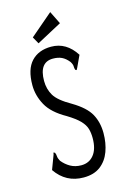

<svg xmlns="http://www.w3.org/2000/svg" viewBox="-122 -847 594 913"><g transform="rotate(-15 175.0 -390.5)"><path d="M173 10Q86 10 36 -63L62 -132L64 -142L71 -139Q75 -131 75.5 -120.5Q76 -110 84 -96Q101 -75 124 -62Q147 -49 177 -49Q216 -49 239 -78Q262 -107 262 -160Q262 -186 256 -206.5Q250 -227 230.5 -247.5Q211 -268 170 -293Q102 -331 76 -378.5Q50 -426 50 -477Q50 -555 85.5 -593Q121 -631 183 -631Q258 -631 304 -559L277 -501L272 -492L266 -495Q263 -503 263 -513Q263 -523 254 -537Q238 -557 220 -565.5Q202 -574 177 -574Q109 -574 109 -482Q109 -442 128 -410Q147 -378 209 -343Q273 -305 295.5 -264Q318 -223 318 -170Q318 -121 303 -80Q288 -39 256 -14.5Q224 10 173 10ZM130 -662 111 -696 222 -791 253 -728Z"/></g></svg>

Font: Inconsolata ExtraCondensed
Style: Regular
Weight: 400
Width: 2
Monospace: yes
Designer: Raph Levien, Cyreal, Brenton Simpson
Foundry: Raph Levien, Cyreal, Google
Version: Version 3.000; ttfautohint (v1.8.2.53-6de2)